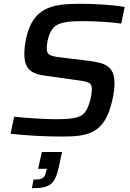

<svg xmlns="http://www.w3.org/2000/svg" viewBox="-20 -716 687 1018"><path d="M304 8C443 8 536 -3 576 -187C584 -222 587 -252 587 -275C587 -369 532 -382 455 -393L299 -412C246 -418 228 -426 228 -457C228 -500 243 -562 281 -583C308 -598 348 -604 417 -604C481 -604 567 -599 623 -591L641 -679C588 -689 490 -696 406 -696C248 -696 155 -673 119 -514C112 -483 109 -453 109 -430C109 -363 133 -325 218 -315L380 -292C446 -284 467 -279 467 -246C467 -212 452 -125 410 -103C380 -87 341 -84 273 -84C218 -84 126 -90 55 -97L36 -7C109 2 218 8 304 8ZM158 236 149 282C254 282 274 257 296 151L309 90H202L182 179H228L224 196C216 230 204 236 158 236Z"/></svg>

Font: Saira UNSAM Medium Italic
Style: Regular
Weight: 500
Italic angle: -12°
Designer: Hector Gatti with collaboration of the Omnibus-Type team
Foundry: Omnibus-Type
Version: Version 0.072;PS 000.072;hotconv 1.0.88;makeotf.lib2.5.64775